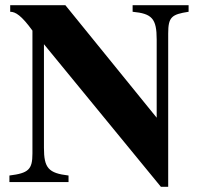

<svg xmlns="http://www.w3.org/2000/svg" viewBox="-20 -696 762 734"><path d="M701 -676H487V-651C561 -644 579 -625 579 -545V-246L230 -676H19V-651C39 -651 62 -637 104 -579V-109C104 -48 89 -34 16 -25V0H242V-25C165 -34 148 -54 148 -131V-527L595 18H623V-568C623 -631 636 -641 701 -651Z"/></svg>

Font: XITS
Style: Bold
Weight: 700
Designer: MicroPress Inc., with final additions and corrections provided by Coen Hoffman, Elsevier (retired)
Version: Version 1.302